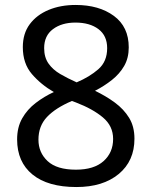

<svg xmlns="http://www.w3.org/2000/svg" viewBox="-20 -744 612 774"><path d="M285 -724Q379 -724 439 -680Q499 -636 499 -553Q499 -510 480.5 -478Q462 -446 431 -421.5Q400 -397 363 -378Q407 -357 443 -330.5Q479 -304 500.5 -269Q522 -234 522 -185Q522 -95 458.5 -42.5Q395 10 288 10Q173 10 111 -40.5Q49 -91 49 -182Q49 -231 69.5 -267Q90 -303 124 -329Q158 -355 197 -373Q145 -403 108.5 -445.5Q72 -488 72 -554Q72 -609 100 -646.5Q128 -684 176 -704Q224 -724 285 -724ZM284 -653Q229 -653 193.5 -626.5Q158 -600 158 -550Q158 -513 175.5 -488Q193 -463 223 -445.5Q253 -428 289 -412Q341 -434 376.5 -465Q412 -496 412 -550Q412 -600 377 -626.5Q342 -653 284 -653ZM135 -181Q135 -129 172 -94.5Q209 -60 286 -60Q359 -60 397.5 -94.5Q436 -129 436 -184Q436 -236 395 -270.5Q354 -305 286 -331L270 -337Q204 -309 169.5 -272.5Q135 -236 135 -181Z"/></svg>

Font: Noto Sans Shavian
Style: Regular
Weight: 400
Designer: Monotype Design Team
Foundry: Monotype Imaging Inc.
Version: Version 2.001; ttfautohint (v1.8.4.7-5d5b)